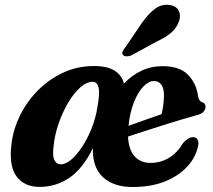

<svg xmlns="http://www.w3.org/2000/svg" viewBox="-20 -755 874 788"><path d="M794.5 -164.5Q787.5 -116.5 753 -76.2Q718.5 -36 660.5 -11.8Q602.5 12.5 524 12.5Q445 12.5 401.5 -29Q358 -70.5 361.5 -147.5Q320.5 -63.5 265.5 -25.8Q210.5 12 143 12Q80.5 12 49 -29.5Q17.5 -71 26 -152.5Q31 -214.5 58.8 -273.8Q86.5 -333 132.2 -380.5Q178 -428 237.5 -456Q297 -484 365.5 -484Q421.5 -484 451.2 -464.5Q481 -445 488.5 -411.5Q519 -445 559.5 -464.2Q600 -483.5 646.5 -483.5Q717.5 -483.5 751.8 -448Q786 -412.5 793 -360Q796.5 -340 808 -336Q823.5 -332.5 823.5 -317Q823.5 -306 815.2 -296.5Q807 -287 784.5 -281.5Q760.5 -275 723.8 -264Q687 -253 646 -240Q605 -227 567.8 -215Q530.5 -203 505.5 -194.5Q508 -141 532 -113.8Q556 -86.5 598.5 -86.5Q639 -86.5 673.5 -107.2Q708 -128 731.5 -168.5Q753.5 -192.5 772.5 -192Q784.5 -192 789.8 -183.5Q795 -175 794.5 -164.5ZM612 -422.5Q590 -422.5 568 -399.5Q546 -376.5 529.5 -335Q513 -293.5 507.5 -238.5Q534.5 -248.5 572.5 -261.8Q610.5 -275 643 -286.5Q652 -320 653 -364Q653 -391 642.5 -406.8Q632 -422.5 612 -422.5ZM200 -156Q194.5 -113.5 203.8 -97Q213 -80.5 229.5 -80.5Q249.5 -80.5 272.5 -100Q295.5 -119.5 317.5 -153Q339.5 -186.5 356.5 -229.5Q373.5 -272.5 380.5 -319.5Q390.5 -374 384.2 -396.8Q378 -419.5 360.5 -419.5Q335.5 -419.5 309 -395.8Q282.5 -372 259.5 -333Q236.5 -294 220.5 -247.8Q204.5 -201.5 200 -156ZM561 -659Q587.5 -697 615 -718Q642.5 -739 675.5 -734.5Q704.5 -731 714 -709.5Q723.5 -688 713.5 -664.5Q703 -638 681 -619.5Q659 -601 622 -584L519 -527.5Q509 -523.5 499 -523.8Q489 -524 485 -529.5Q479.5 -536.5 483.5 -544.5Q487.5 -552.5 494.5 -561Z"/></svg>

Font: Fraunces 9pt S000
Style: Bold Italic
Weight: 700
Italic angle: -16°
Version: Version 1.000; ttfautohint (v1.8.3)